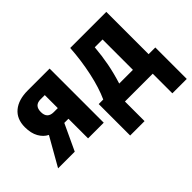

<svg xmlns="http://www.w3.org/2000/svg" viewBox="-135 -863 1377 1377"><g transform="rotate(-45 553.5 -175.0)"><path d="M192 -373Q192 -439 255 -439H298V-307H257Q192 -307 192 -373ZM163 0 256 -199H298V0H457V-549H235Q141 -549 87.5 -504.5Q34 -460 34 -377Q34 -316 57 -275Q80 -234 117 -216L-6 0Z M873 -428V-120H734Q759 -200 773 -273Q787 -346 794 -428ZM1032 -549H666Q658 -428 633.5 -314.5Q609 -201 572 -120H526V199H672V0H954V199H1100V-120H1032Z"/></g></svg>

Font: Noto Sans Display SemiCondensed Extra
Style: Regular
Weight: 800
Width: 4
Designer: Monotype Design Team
Foundry: Monotype Imaging Inc.
Version: Version 1.900